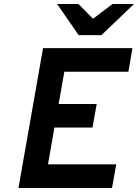

<svg xmlns="http://www.w3.org/2000/svg" viewBox="-20 -941 691 961"><path d="M72.4 0 195.4 -700H642.8L622.6 -582H302L273.6 -420.6H464L443 -302.6H252.4L220.2 -118.6H561.8L540.6 0ZM373.8 -765 265.8 -921H372.6L445.6 -847.2L543.4 -921H650.6L487.6 -765Z"/></svg>

Font: Overpass
Style: Italic
Weight: 400
Italic angle: -10°
Designer: Delve Withrington, Dave Bailey, Thomas Jockin
Foundry: Delve Fonts LLC
Version: Version 4.000